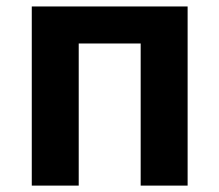

<svg xmlns="http://www.w3.org/2000/svg" viewBox="-20 -580 685 600"><path d="M79.3 0V-559.8H566.3V0H419.6V-444.1H226V0Z"/></svg>

Font: Noto Sans SC Thin
Style: Regular
Weight: 100
Designer: Ryoko NISHIZUKA 西塚涼子 (kana, bopomofo & ideographs); Paul D. Hunt (Latin, Greek & Cyrillic); Sandoll Communications 산돌커뮤니
Foundry: Adobe
Version: Version 2.004-H2;hotconv 1.0.118;makeotfexe 2.5.65603